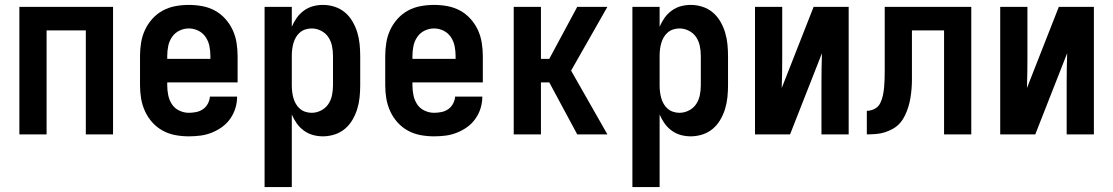

<svg xmlns="http://www.w3.org/2000/svg" viewBox="-20 -548 4540 783"><path d="M59 0V-520H441V0H330V-424H170V0Z M750 8Q722 8 695 3Q668 -2 644 -15Q620 -28 601.5 -48.5Q583 -69 571.5 -94Q560 -119 555.5 -146Q551 -173 551 -200V-320Q551 -347 555.5 -374.5Q560 -402 571.5 -426.5Q583 -451 601.5 -471.5Q620 -492 644 -505Q668 -518 695.5 -523Q723 -528 750 -528Q777 -528 804.5 -523Q832 -518 856 -505Q880 -492 898.5 -471.5Q917 -451 928.5 -426.5Q940 -402 944.5 -374.5Q949 -347 949 -320V-212H662V-200Q662 -180 666 -160Q670 -140 681 -123Q692 -106 711 -97Q730 -88 750 -88Q765 -88 780 -91Q795 -94 807.5 -102.5Q820 -111 827.5 -125Q835 -139 836 -154H947Q947 -130 940 -107Q933 -84 919 -64Q905 -44 885.5 -30Q866 -16 843.5 -7Q821 2 797.5 5Q774 8 750 8ZM662 -308H838V-320Q838 -340 834 -360Q830 -380 818.5 -397Q807 -414 788.5 -423Q770 -432 750 -432Q730 -432 711.5 -423Q693 -414 681.5 -397Q670 -380 666 -360Q662 -340 662 -320Z M1059 215V-520H1170V-439Q1178 -458 1190 -475Q1202 -492 1219 -504.5Q1236 -517 1256 -522.5Q1276 -528 1297 -528Q1321 -528 1344.5 -520.5Q1368 -513 1386.5 -497.5Q1405 -482 1417.5 -460.5Q1430 -439 1437 -416Q1444 -393 1446.5 -368.5Q1449 -344 1449 -320V-200Q1449 -176 1446.5 -151.5Q1444 -127 1437 -104Q1430 -81 1417.5 -59.5Q1405 -38 1386.5 -22.5Q1368 -7 1344.5 0.5Q1321 8 1297 8Q1276 8 1256 2.5Q1236 -3 1219 -15.5Q1202 -28 1190 -45Q1178 -62 1170 -81V215ZM1251 -88Q1271 -88 1289.5 -97.5Q1308 -107 1319 -123.5Q1330 -140 1334 -160Q1338 -180 1338 -200V-320Q1338 -340 1334 -360Q1330 -380 1319 -396.5Q1308 -413 1289.5 -422.5Q1271 -432 1251 -432Q1238 -432 1225.5 -428Q1213 -424 1203 -415.5Q1193 -407 1186.5 -395.5Q1180 -384 1176.5 -371.5Q1173 -359 1171.5 -346Q1170 -333 1170 -320V-200Q1170 -187 1171.5 -174Q1173 -161 1176.5 -148.5Q1180 -136 1186.5 -124.5Q1193 -113 1203 -104.5Q1213 -96 1225.5 -92Q1238 -88 1251 -88Z M1750 8Q1722 8 1695 3Q1668 -2 1644 -15Q1620 -28 1601.5 -48.5Q1583 -69 1571.5 -94Q1560 -119 1555.5 -146Q1551 -173 1551 -200V-320Q1551 -347 1555.5 -374.5Q1560 -402 1571.5 -426.5Q1583 -451 1601.5 -471.5Q1620 -492 1644 -505Q1668 -518 1695.5 -523Q1723 -528 1750 -528Q1777 -528 1804.5 -523Q1832 -518 1856 -505Q1880 -492 1898.5 -471.5Q1917 -451 1928.5 -426.5Q1940 -402 1944.5 -374.5Q1949 -347 1949 -320V-212H1662V-200Q1662 -180 1666 -160Q1670 -140 1681 -123Q1692 -106 1711 -97Q1730 -88 1750 -88Q1765 -88 1780 -91Q1795 -94 1807.5 -102.5Q1820 -111 1827.5 -125Q1835 -139 1836 -154H1947Q1947 -130 1940 -107Q1933 -84 1919 -64Q1905 -44 1885.5 -30Q1866 -16 1843.5 -7Q1821 2 1797.5 5Q1774 8 1750 8ZM1662 -308H1838V-320Q1838 -340 1834 -360Q1830 -380 1818.5 -397Q1807 -414 1788.5 -423Q1770 -432 1750 -432Q1730 -432 1711.5 -423Q1693 -414 1681.5 -397Q1670 -380 1666 -360Q1662 -340 1662 -320Z M2457 0H2334L2220 -212H2186V0H2075V-520H2186V-308H2220L2334 -520H2457L2309 -260Z M2559 215V-520H2670V-439Q2678 -458 2690 -475Q2702 -492 2719 -504.5Q2736 -517 2756 -522.5Q2776 -528 2797 -528Q2821 -528 2844.5 -520.5Q2868 -513 2886.5 -497.5Q2905 -482 2917.5 -460.5Q2930 -439 2937 -416Q2944 -393 2946.5 -368.5Q2949 -344 2949 -320V-200Q2949 -176 2946.5 -151.5Q2944 -127 2937 -104Q2930 -81 2917.5 -59.5Q2905 -38 2886.5 -22.5Q2868 -7 2844.5 0.5Q2821 8 2797 8Q2776 8 2756 2.5Q2736 -3 2719 -15.5Q2702 -28 2690 -45Q2678 -62 2670 -81V215ZM2751 -88Q2771 -88 2789.5 -97.5Q2808 -107 2819 -123.5Q2830 -140 2834 -160Q2838 -180 2838 -200V-320Q2838 -340 2834 -360Q2830 -380 2819 -396.5Q2808 -413 2789.5 -422.5Q2771 -432 2751 -432Q2738 -432 2725.5 -428Q2713 -424 2703 -415.5Q2693 -407 2686.5 -395.5Q2680 -384 2676.5 -371.5Q2673 -359 2671.5 -346Q2670 -333 2670 -320V-200Q2670 -187 2671.5 -174Q2673 -161 2676.5 -148.5Q2680 -136 2686.5 -124.5Q2693 -113 2703 -104.5Q2713 -96 2725.5 -92Q2738 -88 2751 -88Z M3059 0V-520H3170V-312Q3170 -281 3169.5 -250.5Q3169 -220 3168 -189L3298 -520H3441V0H3330V-208Q3330 -239 3330.5 -269.5Q3331 -300 3332 -331L3202 0Z M3830 0V-424H3699V-261Q3699 -242 3699 -223.5Q3699 -205 3697.5 -186.5Q3696 -168 3693 -149.5Q3690 -131 3684.5 -113Q3679 -95 3671 -78Q3663 -61 3651 -47Q3639 -33 3622.5 -23.5Q3606 -14 3588.5 -8.5Q3571 -3 3552 -1.5Q3533 0 3515 0V-96Q3531 -96 3546.5 -104Q3562 -112 3569.5 -127Q3577 -142 3580.5 -158.5Q3584 -175 3585.5 -191.5Q3587 -208 3587.5 -224.5Q3588 -241 3588 -258V-520H3941V0Z M4059 0V-520H4170V-312Q4170 -281 4169.5 -250.5Q4169 -220 4168 -189L4298 -520H4441V0H4330V-208Q4330 -239 4330.5 -269.5Q4331 -300 4332 -331L4202 0Z"/></svg>

Font: Iosevka Term
Style: Bold
Weight: 700
Monospace: yes
Designer: Belleve Invis
Foundry: Belleve Invis
Version: Version 30.0.1